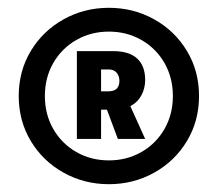

<svg xmlns="http://www.w3.org/2000/svg" viewBox="-20 -746 558 492"><path d="M490 -500Q490 -436 459 -384.5Q428 -333 375 -303.5Q322 -274 259 -274Q196 -274 143 -303.5Q90 -333 59 -384.5Q28 -436 28 -500Q28 -564 59 -615.5Q90 -667 143 -696.5Q196 -726 259 -726Q322 -726 375 -696.5Q428 -667 459 -615.5Q490 -564 490 -500ZM423 -500Q423 -547 401.5 -584.5Q380 -622 342.5 -643.5Q305 -665 259 -665Q213 -665 175.5 -643.5Q138 -622 116.5 -584.5Q95 -547 95 -500Q95 -453 116.5 -415.5Q138 -378 175.5 -356.5Q213 -335 259 -335Q305 -335 342.5 -356.5Q380 -378 401.5 -415.5Q423 -453 423 -500ZM314 -474 352 -390H282L254 -465H239V-390H177V-615H270Q311 -615 331.5 -596Q352 -577 352 -541Q352 -520 342.5 -502Q333 -484 314 -474ZM239 -512H258Q286 -512 286 -539Q286 -551 279 -559.5Q272 -568 259 -568H239Z"/></svg>

Font: Josefin Sans SemiBold
Style: Regular
Weight: 600
Designer: Santiago Orozco
Foundry: Typemade
Version: Version 2.000